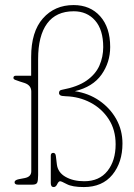

<svg xmlns="http://www.w3.org/2000/svg" viewBox="-20 -729 530 758"><path d="M463.5 -162.5Q463.5 -88 423.8 -39.2Q384 9.5 311 9.5Q265.5 9.5 243.5 -2.2Q221.5 -14 217 -13.5Q211 -13 205.8 -1.8Q200.5 9.5 192 9.5Q180.5 9.5 180.5 -6V-114Q180.5 -125.5 190 -125.5Q199 -125.5 200.5 -113.5L204.5 -80Q208.5 -48 238.8 -30.8Q269 -13.5 312.5 -13.5Q372 -13.5 404.2 -54Q436.5 -94.5 436.5 -159.5Q436.5 -216.5 409.2 -258.5Q382 -300.5 337.2 -324Q292.5 -347.5 240 -349Q222.5 -349.5 217.8 -353Q213 -356.5 213 -362Q213 -373 224.5 -374.5Q286.5 -386 322 -411Q357.5 -436 372.5 -470.2Q387.5 -504.5 387.5 -543Q387.5 -611.5 355.5 -648Q323.5 -684.5 271 -684.5Q201.5 -684.5 166 -636.2Q130.5 -588 130.5 -495.5V-38Q130.5 -15.5 126.8 -7.8Q123 0 107.5 0H51.5Q37.5 0 37.5 -9.5Q37.5 -18 54 -21.5L77.5 -26Q103.5 -31 103.5 -53V-367.5Q103.5 -392.5 76.5 -401.5L59 -407Q46.5 -411 39.8 -413.8Q33 -416.5 33 -421.5Q33 -430 42.5 -430H103V-504Q103 -604 149.5 -656.5Q196 -709 270.5 -709Q336 -709 375.5 -664.8Q415 -620.5 415 -543.5Q415 -483 380.8 -434.5Q346.5 -386 275.5 -369Q329.5 -361 372 -331.8Q414.5 -302.5 439 -258.8Q463.5 -215 463.5 -162.5Z"/></svg>

Font: Fraunces 144pt SuperSoft Thin
Style: Regular
Weight: 100
Version: Version 1.000;[0bf87f6ff]